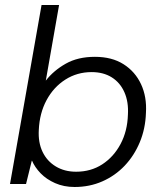

<svg xmlns="http://www.w3.org/2000/svg" viewBox="-20 -735 643 767"><path d="M278 12Q235 12 200 -3.5Q165 -19 142 -43Q119 -67 108 -93H107L84 0H20L146 -715H216L163 -413Q194 -453 242.5 -480.5Q291 -508 359 -508Q427 -508 473.5 -478.5Q520 -449 543.5 -398.5Q567 -348 563 -284Q561 -221 538.5 -167Q516 -113 478 -73Q440 -33 389 -10.5Q338 12 278 12ZM284 -49Q343 -49 388.5 -78.5Q434 -108 461.5 -159.5Q489 -211 491 -277Q494 -328 477 -366.5Q460 -405 426.5 -426Q393 -447 346 -447Q288 -447 241 -417Q194 -387 166 -335Q138 -283 135 -216Q132 -166 150 -128.5Q168 -91 203 -70Q238 -49 284 -49Z"/></svg>

Font: DM Sans 28pt Light
Style: Italic
Weight: 300
Italic angle: -10°
Version: Version 4.004;gftools[0.9.30]